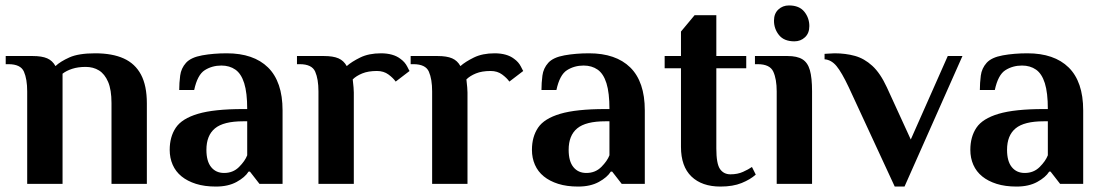

<svg xmlns="http://www.w3.org/2000/svg" viewBox="-20 -676 4055 706"><path d="M80 0V-340Q80 -385 68 -412.5Q56 -440 11 -440H1V-470H100Q134 -470 153.5 -461.5Q173 -453 184 -433Q202 -450 235.5 -465Q269 -480 330 -480Q393 -480 435 -461Q477 -442 498.5 -401.5Q520 -361 520 -296V0H390V-297Q390 -346 377.5 -375Q365 -404 344 -417Q323 -430 295 -430Q267 -430 245.5 -423Q224 -416 210 -405V0Z M774 10Q732 10 700.5 0Q669 -10 647.5 -27.5Q626 -45 615 -70Q604 -95 604 -125Q604 -173 626.5 -206.5Q649 -240 708 -257.5Q767 -275 874 -275H889Q889 -335 878 -370Q867 -405 845.5 -420Q824 -435 794 -435Q760 -435 733 -418Q706 -401 694 -345H639Q639 -371 642.5 -398Q646 -425 664 -445Q682 -465 723.5 -472.5Q765 -480 814 -480Q863 -480 901 -467Q939 -454 965.5 -428Q992 -402 1005.5 -362.5Q1019 -323 1019 -270V0H934L899 -45H894Q881 -24 850 -7Q819 10 774 10ZM804 -40Q837 -40 859 -62Q881 -84 889 -105V-230H874Q802 -230 770.5 -204Q739 -178 739 -125Q739 -83 756.5 -61.5Q774 -40 804 -40Z M1151 0V-340Q1151 -385 1139 -412.5Q1127 -440 1082 -440H1072V-470H1171Q1205 -470 1224.5 -461.5Q1244 -453 1255 -433Q1273 -449 1304.5 -464.5Q1336 -480 1381 -480Q1403 -480 1421 -475Q1439 -470 1452 -460Q1469 -448 1477.5 -431Q1486 -414 1486 -415L1435 -376Q1426 -389 1408.5 -402Q1391 -415 1366 -415Q1334 -415 1312 -406Q1290 -397 1277 -384Q1279 -366 1280 -355Q1281 -344 1281 -336V0Z M1569 0V-340Q1569 -385 1557 -412.5Q1545 -440 1500 -440H1490V-470H1589Q1623 -470 1642.5 -461.5Q1662 -453 1673 -433Q1691 -449 1722.5 -464.5Q1754 -480 1799 -480Q1821 -480 1839 -475Q1857 -470 1870 -460Q1887 -448 1895.5 -431Q1904 -414 1904 -415L1853 -376Q1844 -389 1826.5 -402Q1809 -415 1784 -415Q1752 -415 1730 -406Q1708 -397 1695 -384Q1697 -366 1698 -355Q1699 -344 1699 -336V0Z M2106 10Q2064 10 2032.5 0Q2001 -10 1979.5 -27.5Q1958 -45 1947 -70Q1936 -95 1936 -125Q1936 -173 1958.5 -206.5Q1981 -240 2040 -257.5Q2099 -275 2206 -275H2221Q2221 -335 2210 -370Q2199 -405 2177.5 -420Q2156 -435 2126 -435Q2092 -435 2065 -418Q2038 -401 2026 -345H1971Q1971 -371 1974.5 -398Q1978 -425 1996 -445Q2014 -465 2055.5 -472.5Q2097 -480 2146 -480Q2195 -480 2233 -467Q2271 -454 2297.5 -428Q2324 -402 2337.5 -362.5Q2351 -323 2351 -270V0H2266L2231 -45H2226Q2213 -24 2182 -7Q2151 10 2106 10ZM2136 -40Q2169 -40 2191 -62Q2213 -84 2221 -105V-230H2206Q2134 -230 2102.5 -204Q2071 -178 2071 -125Q2071 -83 2088.5 -61.5Q2106 -40 2136 -40Z M2629 10Q2561 10 2522.5 -27Q2484 -64 2484 -136V-425H2424V-470H2484V-560L2534 -620H2614V-470H2724V-425H2614V-130Q2614 -74 2627.5 -54.5Q2641 -35 2666 -35Q2692 -35 2712 -44Q2732 -53 2745 -62L2759 -34Q2739 -16 2707 -3Q2675 10 2629 10Z M2836 0V-340Q2836 -385 2823.5 -412.5Q2811 -440 2766 -440H2756V-470H2876Q2911 -470 2930.5 -458Q2950 -446 2958 -418Q2966 -390 2966 -340V0ZM2901 -524Q2863 -524 2844.5 -547Q2826 -570 2826 -600Q2826 -626 2842 -641Q2858 -656 2881 -656Q2919 -656 2937.5 -633Q2956 -610 2956 -580Q2956 -554 2940 -539Q2924 -524 2901 -524Z M3270 10 3101 -355Q3075 -410 3056 -433Q3037 -456 3012 -458V-478Q3016 -478 3029 -479Q3042 -480 3049 -480Q3089 -480 3123.5 -470.5Q3158 -461 3187.5 -434Q3217 -407 3241 -355L3329 -163L3465 -470H3519L3306 10Z M3718 10Q3676 10 3644.5 0Q3613 -10 3591.5 -27.5Q3570 -45 3559 -70Q3548 -95 3548 -125Q3548 -173 3570.5 -206.5Q3593 -240 3652 -257.5Q3711 -275 3818 -275H3833Q3833 -335 3822 -370Q3811 -405 3789.5 -420Q3768 -435 3738 -435Q3704 -435 3677 -418Q3650 -401 3638 -345H3583Q3583 -371 3586.5 -398Q3590 -425 3608 -445Q3626 -465 3667.5 -472.5Q3709 -480 3758 -480Q3807 -480 3845 -467Q3883 -454 3909.5 -428Q3936 -402 3949.5 -362.5Q3963 -323 3963 -270V0H3878L3843 -45H3838Q3825 -24 3794 -7Q3763 10 3718 10ZM3748 -40Q3781 -40 3803 -62Q3825 -84 3833 -105V-230H3818Q3746 -230 3714.5 -204Q3683 -178 3683 -125Q3683 -83 3700.5 -61.5Q3718 -40 3748 -40Z"/></svg>

Font: El Messiri
Style: Regular
Weight: 400
Designer: Mohamed Gaber
Foundry: Kief Type Foundry
Version: Version 2.020